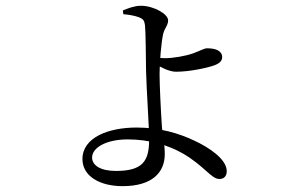

<svg xmlns="http://www.w3.org/2000/svg" viewBox="-20 -584 1040 660"><path d="M401.5 55.9C503.5 55.9 546.4 8.4 546.4 -54.1C546.4 -89 540.2 -109.8 536.7 -146.6C532.7 -204.7 528.5 -294.2 528.5 -329.6C528.5 -370.4 534.6 -440.7 541 -467.9C547.3 -490.7 557.9 -496.5 557.9 -514.2C557.9 -535.9 507.9 -564.2 464.5 -564.2C442.5 -564.2 421.2 -555.8 402.3 -548.1L403.9 -535.2C420.7 -533.8 442 -530.7 458.6 -524.3C472.2 -518.8 476.4 -513.2 478.4 -497.1C480.6 -480.9 481.6 -386.9 482.1 -339.5C483.5 -277.5 492.6 -151.1 492.6 -102.8C492.6 -28.9 468.9 3.6 378.4 3.6C325.6 3.6 296.6 -15.5 296.6 -42.5C296.6 -76.8 346 -104.8 418.8 -104.8C493.9 -104.8 557.6 -85.1 608.1 -56.7C681.3 -14.5 706.2 31.3 733.9 31.3C749.8 31.3 759.4 21.8 759.4 4.2C759.4 -37 697.7 -77.8 647.3 -100.9C595.9 -125.2 530.4 -145.6 449.3 -145.6C352.3 -145.6 263.4 -111.2 263.4 -37.2C263.4 20.8 321.6 55.9 401.5 55.9ZM584.7 -337.4C633.3 -337.4 693.1 -351.1 715 -358.8C736.1 -366.1 743.7 -375.9 743.7 -387.3C743.7 -409.2 722 -418 691.4 -418C682.5 -418 667.5 -409.3 644 -400.7C616.5 -390.9 574.3 -384 547.5 -384C538.5 -384 524.8 -385 512 -387L512.4 -365.1C529.3 -354.6 560.7 -337.4 584.7 -337.4Z"/></svg>

Font: Source Han Serif TW VF
Style: Regular
Weight: 250
Designer: Ryoko NISHIZUKA 西塚涼子 (kana & ideographs); Frank Grießhammer (Latin, Greek & Cyrillic); Wenlong ZHANG 张文龙 (bopomofo); San
Foundry: Adobe
Version: Version 2.002;hotconv 1.1.0;makeotfexe 2.6.0